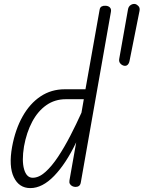

<svg xmlns="http://www.w3.org/2000/svg" viewBox="-20 -958 736 984"><path d="M135.5 6Q77.5 6 50.8 -49.8Q24 -105.5 42 -205.5Q58.5 -295 95.8 -361.2Q133 -427.5 187.8 -464Q242.5 -500.5 312 -500.5H418L490.5 -908Q492.5 -920.5 501.2 -925Q510 -929.5 521 -928.5Q535 -928 543 -920Q551 -912 548.5 -897.5L394.5 -25Q392.5 -11 385.2 -5.5Q378 0 367.5 0Q358.5 0 350.5 -4Q342.5 -8 338.2 -15.5Q334 -23 336 -33.5L370.5 -228.5Q318 -119 257.5 -56.5Q197 6 135.5 6ZM147.5 -47Q179.5 -47 212.5 -76.5Q245.5 -106 277.8 -154.8Q310 -203.5 340.5 -262.5Q371 -321.5 397.5 -380.5L409.5 -449.5H317Q261 -449.5 217.5 -419Q174 -388.5 145 -334Q116 -279.5 103 -207.5Q91 -134 103.5 -90.5Q116 -47 147.5 -47ZM616 -621Q604.5 -623.5 596.5 -632.8Q588.5 -642 591 -656L636 -910Q638.5 -925 650.2 -932.5Q662 -940 674.5 -937Q681 -935.5 689.5 -926.8Q698 -918 695 -902L644 -646.5Q641.5 -633 634.2 -626Q627 -619 616 -621Z"/></svg>

Font: Edu AU VIC WA NT Hand
Style: Regular
Weight: 400
Designer: Tina and Corey Anderson, Eben Sorkin, Mirko Velimirovic
Foundry: Google for Education
Version: Version 1.001